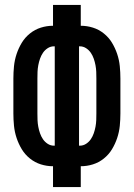

<svg xmlns="http://www.w3.org/2000/svg" viewBox="-20 -755 540 775"><path d="M194 0V-84Q169 -84 145 -91.5Q121 -99 101 -115Q81 -131 68 -152.5Q55 -174 47 -198Q39 -222 36.5 -247Q34 -272 34 -297V-438Q34 -463 36.5 -488Q39 -513 47 -537Q55 -561 68 -582.5Q81 -604 101 -620Q121 -636 145 -643.5Q169 -651 194 -651V-735H306V-651Q331 -651 355 -643.5Q379 -636 399 -620Q419 -604 432 -582.5Q445 -561 453 -537Q461 -513 463.5 -488Q466 -463 466 -438V-297Q466 -272 463.5 -247Q461 -222 453 -198Q445 -174 432 -152.5Q419 -131 399 -115Q379 -99 355 -91.5Q331 -84 306 -84V0ZM198 -167H201V-568H198Q184 -568 172.5 -560.5Q161 -553 153.5 -542Q146 -531 141.5 -518Q137 -505 134.5 -491.5Q132 -478 131.5 -465Q131 -452 131 -438V-297Q131 -283 131.5 -270Q132 -257 134.5 -243.5Q137 -230 141.5 -217Q146 -204 153.5 -193Q161 -182 172.5 -174.5Q184 -167 198 -167ZM302 -167Q316 -167 327.5 -174.5Q339 -182 346.5 -193Q354 -204 358.5 -217Q363 -230 365.5 -243.5Q368 -257 368.5 -270Q369 -283 369 -297V-438Q369 -452 368.5 -465Q368 -478 365.5 -491.5Q363 -505 358.5 -518Q354 -531 346.5 -542Q339 -553 327.5 -560.5Q316 -568 302 -568H299V-167Z"/></svg>

Font: Moesevka
Style: Bold
Weight: 700
Monospace: yes
Designer: Belleve Invis
Foundry: Belleve Invis
Version: Version 32.5.0; ttfautohint (v1.8.4)